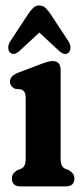

<svg xmlns="http://www.w3.org/2000/svg" viewBox="-20 -664 294 684"><path d="M196 -414.5V-101Q196 -82 200.5 -74Q205 -66 213 -62.5L225 -58Q234.5 -52 239.8 -45.5Q245 -39 245 -28Q245 0 214 0H53Q22.5 0 22.5 -28Q22.5 -39 27.5 -45.5Q32.5 -52 42 -58L54.5 -62.5Q62.5 -66 67 -74Q71.5 -82 71.5 -101V-312.5Q71.5 -328.5 67.5 -335.5Q63.5 -342.5 54.5 -345.5L34.5 -347.5Q15.5 -356 15.5 -373.5Q15.5 -393.5 44.5 -405L117 -432.5Q135 -439.5 146.8 -443Q158.5 -446.5 167.5 -446.5Q196 -446.5 196 -414.5ZM48.9 -482Q27.5 -464 14.7 -478Q9.8 -483.5 9.4 -494.2Q9 -505 16.7 -517L79.1 -612Q89.2 -627 98.1 -635.8Q106.9 -644.5 119.8 -644.5Q133.1 -644.5 142.2 -635.8Q151.3 -627 161.3 -612L223.8 -517Q231.5 -505 231.1 -494.2Q230.7 -483.5 225.4 -478Q212.9 -463.5 191.2 -482L120.2 -548Z"/></svg>

Font: Fraunces 144pt SuperSoft SemiBold
Style: Regular
Weight: 600
Version: Version 1.000;[b76b70a41]